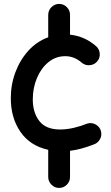

<svg xmlns="http://www.w3.org/2000/svg" viewBox="-20 -718 563 972"><path d="M279.3 233.4Q256.8 233.4 240.5 217Q224.1 200.7 224.1 178.2V40.5Q131.8 20 83.3 -50.8Q34.7 -121.6 34.7 -220.7Q34.7 -290 58.1 -352.5Q81.5 -415 124 -461.7Q166.5 -508.3 224.1 -529.3V-642.6Q224.1 -665.5 240.5 -681.9Q256.8 -698.2 279.3 -698.2Q302.2 -698.2 318.4 -681.9Q334.5 -665.5 334.5 -642.6V-542.5Q408.2 -534.7 465.8 -484.9Q482.9 -470.2 484.9 -447Q486.8 -423.8 471.7 -406.7Q457 -389.6 433.8 -387.9Q410.6 -386.2 393.6 -400.9Q356 -433.6 310.5 -433.6Q261.7 -433.6 224.6 -402.8Q187.5 -372.1 166.7 -322.3Q146 -272.5 146 -214.4Q146 -147.9 179.2 -105.2Q212.4 -62.5 284.2 -62.5Q317.9 -62.5 354.2 -71Q390.6 -79.6 421.4 -92.3Q443.4 -99.1 463.9 -88.1Q484.4 -77.1 490.7 -55.2Q497.1 -33.2 486.1 -13.2Q475.1 6.8 453.6 13.7Q421.9 25.9 392.8 33.9Q363.8 42 334.5 45.4V178.2Q334.5 200.7 318.4 217Q302.2 233.4 279.3 233.4Z"/></svg>

Font: Mikhak SemiBold
Style: Regular
Weight: 600
Designer: Amin Abedi
Version: Version 3.3